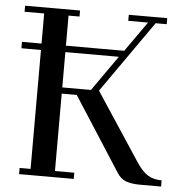

<svg xmlns="http://www.w3.org/2000/svg" viewBox="-51 -752 775 801"><g transform="rotate(5 336.5 -351.0)"><path d="M22 -523.9V-550.8H104V-676.8H22V-702.1H252V-676.8H206.1V-550.8H450.2L539.1 -676.8H456.1V-702.1H617.2V-676.8H570.8L359.9 -376L546.9 -91.8Q572.8 -53.2 596.4 -39.6Q620.1 -25.9 652.8 -25.9V0H563Q529.8 0 506.3 -8.3Q482.9 -16.6 467.8 -41L269 -350.1H206.1V-25.9H287.1V0H58.1V-25.9H104V-523.9ZM206.1 -376H326.2L430.2 -523.9H206.1Z"/></g></svg>

Font: Dehuti Alt
Style: Bold
Weight: 700
Version: Version 1.2